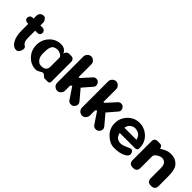

<svg xmlns="http://www.w3.org/2000/svg" viewBox="149 -1499 2403 2403"><g transform="rotate(45 1351.0 -297.5)"><path d="M233.9 -208.5Q233.9 -133.8 274.9 -112.3Q306.6 -94.7 290 -46.4Q273.4 3.4 237.3 3.4Q178.7 3.4 143.1 -65.9Q112.8 -125.5 112.8 -217.3Q112.8 -217.3 112.8 -336.9H95.2Q75.2 -336.9 62 -349.6Q48.3 -361.8 48.8 -382.3Q48.8 -382.3 48.8 -383.3Q48.8 -402.3 62 -416Q75.2 -429.7 95.2 -429.7Q95.2 -429.7 112.8 -429.7V-479.5Q112.8 -513.7 139.6 -533.7Q154.3 -545.4 181.2 -545.4Q181.2 -545.4 183.1 -545.4Q199.7 -545.4 216.8 -523.9Q233.9 -502.4 233.9 -479.5Q233.9 -479.5 233.9 -429.7H274.9Q293 -429.7 306.6 -415.5Q320.3 -401.4 320.3 -383.3Q320.3 -383.3 320.3 -382.3Q320.3 -361.3 307.1 -349.1Q293.9 -336.9 274.9 -336.9Q274.9 -336.9 233.9 -336.9Z M504.4 -231Q504.4 -231 504.4 -198.7Q504.4 -147.9 531.2 -112.3Q558.1 -76.7 596.2 -77.6Q618.7 -75.2 641.6 -82Q688 -98.1 688 -152.3Q688 -152.3 688 -317.4Q679.2 -345.2 637.2 -360.8Q595.2 -377 549.8 -355.5Q504.4 -334.5 504.4 -231ZM433.1 -62.5Q370.6 -128.4 370.6 -221.9Q370.6 -315.4 433.1 -381.3Q495.6 -447.3 584.5 -447.3Q659.2 -447.3 688 -381.3Q688 -402.8 704.1 -418.9Q718.3 -433.1 739.7 -433.1Q739.7 -433.1 777.3 -433.1Q798.8 -433.1 814 -418.9Q829.1 -402.8 829.1 -381.3Q829.1 -381.3 829.1 -24.9Q829.1 -12.2 820.3 -4.4Q812 3.4 800.3 3.4Q800.3 3.4 741.7 3.4Q729 3.4 712.4 -14.2Q695.8 -31.7 682.6 -33.7Q669.4 -35.6 657.7 -27.8Q609.4 3.4 584.5 3.4Q495.6 3.4 433.1 -62.5Z M1141.1 -234.9 1255.4 -99.1Q1278.8 -67.9 1259.8 -33.7Q1240.7 0.5 1204.1 0.5Q1204.1 0.5 1202.1 0.5Q1166.5 0.5 1149.4 -29.8Q1149.4 -29.8 1049.3 -178.7L1029.8 -161.1V-72.3Q1029.8 -42 1008.3 -20.5Q986.8 1 963.4 0.5Q963.4 0.5 962.9 0.5Q932.6 0.5 910.6 -20.5Q889.2 -42 889.6 -72.3Q889.6 -72.3 889.6 -533.7Q889.6 -563.5 911.1 -585Q932.6 -606.4 962.9 -606Q962.9 -606 963.4 -606Q986.8 -606 1008.3 -585Q1029.8 -563.5 1029.8 -533.7Q1029.8 -533.7 1029.8 -314Q1029.8 -305.7 1039.1 -309.1Q1048.3 -312.5 1052.7 -317.9Q1052.7 -317.9 1159.2 -435.5Q1175.8 -454.1 1201.2 -454.1Q1201.2 -454.1 1202.1 -454.1Q1237.8 -454.1 1253.9 -419.9Q1270 -385.3 1251 -362.3Q1251 -362.3 1141.1 -234.9Z M1580.6 -234.9 1694.8 -99.1Q1718.3 -67.9 1699.2 -33.7Q1680.2 0.5 1643.6 0.5Q1643.6 0.5 1641.6 0.5Q1606 0.5 1588.9 -29.8Q1588.9 -29.8 1488.8 -178.7L1469.2 -161.1V-72.3Q1469.2 -42 1447.8 -20.5Q1426.3 1 1402.8 0.5Q1402.8 0.5 1402.3 0.5Q1372.1 0.5 1350.1 -20.5Q1328.6 -42 1329.1 -72.3Q1329.1 -72.3 1329.1 -533.7Q1329.1 -563.5 1350.6 -585Q1372.1 -606.4 1402.3 -606Q1402.3 -606 1402.8 -606Q1426.3 -606 1447.8 -585Q1469.2 -563.5 1469.2 -533.7Q1469.2 -533.7 1469.2 -314Q1469.2 -305.7 1478.5 -309.1Q1487.8 -312.5 1492.2 -317.9Q1492.2 -317.9 1598.6 -435.5Q1615.2 -454.1 1640.6 -454.1Q1640.6 -454.1 1641.6 -454.1Q1677.2 -454.1 1693.4 -419.9Q1709.5 -385.3 1690.4 -362.3Q1690.4 -362.3 1580.6 -234.9Z M1981 -359.4Q1946.3 -359.4 1912.6 -329.6Q1891.1 -310.5 1882.8 -267.6Q1882.8 -267.6 2096.7 -267.6Q2080.6 -324.2 2048.8 -341.8Q2017.1 -359.4 1981 -359.4ZM2197.3 -221.7Q2197.3 -221.7 2197.3 -221.2Q2197.3 -180.2 2158.2 -180.2Q2158.2 -180.2 1886.2 -180.2Q1900.4 -135.7 1915 -121.6Q1969.2 -71.8 2059.6 -112.3Q2059.6 -112.3 2109.9 -134.8Q2142.6 -149.4 2160.2 -124.5Q2177.7 -99.6 2171.9 -73.2Q2171.9 -73.2 2170.9 -72.8Q2166 -50.8 2126 -28.8Q2067.9 3.4 1965.8 2.4Q1892.6 2.4 1824.2 -63Q1756.3 -128.4 1756.3 -221.9Q1756.3 -315.4 1821.8 -381.8Q1887.7 -447.8 1977.1 -446.3Q2066.4 -444.8 2131.8 -382.3Q2197.3 -319.8 2197.3 -221.7Z M2701.2 -227.1Q2701.2 -227.1 2702.1 -50.3Q2702.1 -22.5 2681.6 -2Q2667.5 11.7 2632.3 11.2Q2632.3 11.2 2631.8 11.2Q2597.2 11.2 2583.5 -2Q2563 -21.5 2563 -50.3Q2563 -50.3 2563 -235.4Q2563 -305.2 2520.5 -326.2Q2477.5 -347.2 2428.2 -317.4Q2378.9 -287.6 2381.3 -257.8Q2381.3 -257.8 2381.3 -50.3Q2381.3 -21.5 2361.8 -2Q2348.1 11.7 2313.5 11.2Q2313.5 11.2 2311 11.2Q2276.4 11.2 2262.7 -2Q2242.2 -22.5 2242.2 -50.3Q2242.2 -50.3 2242.2 -397.5Q2242.2 -416.5 2256.3 -429.7Q2270.5 -442.9 2287.6 -442.9Q2287.6 -442.9 2338.4 -442.9Q2357.4 -442.9 2370.1 -428.7Q2382.8 -415 2382.8 -398.4Q2382.8 -398.4 2382.8 -397.5Q2453.1 -439 2487.3 -444.8Q2604.5 -464.8 2667 -384.3Q2700.7 -339.8 2701.2 -227.1Z"/></g></svg>

Font: Dyuthi
Style: Regular
Weight: 400
Designer: Hiran Venugopalan, Hussain K H and Suresh P for Sawthanthra Malayalam Computing (SMC)
Version: Version 3.0.0+20221109